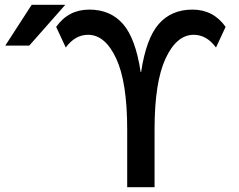

<svg xmlns="http://www.w3.org/2000/svg" viewBox="-20 -780 996 800"><path d="M568 -480Q589 -620 641.5 -680Q694 -740 782 -740Q869 -740 920 -668L880 -582Q841 -635 787 -635Q716 -635 670 -536.5Q624 -438 624 -240V0H510V-240Q510 -438 464 -536.5Q418 -635 347 -635Q293 -635 254 -582L214 -668Q265 -740 352 -740Q440 -740 492.5 -680Q545 -620 566 -480ZM112 -760H252L102 -590H2Z"/></svg>

Font: Mplus 1p Medium
Style: Regular
Weight: 500
Version: Version 1.061